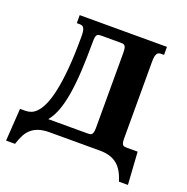

<svg xmlns="http://www.w3.org/2000/svg" viewBox="-129 -625 804 827"><g transform="rotate(20 273.5 -211.0)"><path d="M149.9 0Q122.1 0 102.3 6.1Q82.5 12.2 68.1 24.2Q53.7 36.1 43.9 54.4Q34.2 72.8 26.4 97.7H-14.6L-4.9 -51.3H21Q32.7 -51.3 45.9 -56.2Q59.1 -61 72 -75.2Q85 -89.4 96.7 -115.5Q108.4 -141.6 117.4 -184.1Q126.5 -226.6 131.8 -287.8Q137.2 -349.1 137.2 -433.6Q137.2 -448.7 135.7 -458Q134.3 -467.3 131.1 -472.7Q127.9 -478 123 -480Q118.2 -481.9 111.8 -481.9H98.6V-518.6H498.5V-481.9H485.4Q478.5 -481.9 473.9 -480Q469.2 -478 466.1 -472.7Q462.9 -467.3 461.4 -458Q460 -448.7 460 -433.6V-87.4Q460 -74.2 461.4 -67.1Q462.9 -60.1 466.1 -56.4Q469.2 -52.7 473.9 -52Q478.5 -51.3 485.4 -51.3H534.2L543.9 97.7H502.9Q495.1 72.8 484.6 54.4Q474.1 36.1 459.5 24.2Q444.8 12.2 425 6.1Q405.3 0 379.4 0ZM190.9 -428.7Q190.9 -353 187.5 -293.2Q184.1 -233.4 176.3 -187Q168.5 -140.6 155.8 -107.2Q143.1 -73.7 124.5 -51.3H304.2Q310.5 -51.3 315.7 -52Q320.8 -52.7 324 -56.4Q327.1 -60.1 328.9 -67.4Q330.6 -74.7 330.6 -87.4V-428.7Q330.6 -442.4 329.1 -450.2Q327.6 -458 324.2 -461.9Q320.8 -465.8 315.9 -466.6Q311 -467.3 304.7 -467.3H216.8Q210 -467.3 205.3 -466.6Q200.7 -465.8 197.3 -462.2Q193.8 -458.5 192.4 -450.7Q190.9 -442.9 190.9 -428.7Z"/></g></svg>

Font: Arian AMU Serif
Style: Bold
Weight: 700
Designer: Ruben Hakobyan (Tarumian)
Foundry: Ruben Hakobyan (Tarumian)
Version: Version 1.002